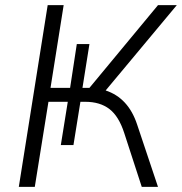

<svg xmlns="http://www.w3.org/2000/svg" viewBox="-20 -725 706 745"><path d="M53 0 165 -705H227L176 -384H252L278 -554H327L300 -384H327L593 -705H666L390 -374Q478 -345 512 -242L593 0H530L462 -209Q441 -274 404.5 -302Q368 -330 311 -330H292L265 -162H216L243 -330H168L115 0Z"/></svg>

Font: Nunito Sans Light
Style: Italic
Weight: 300
Italic angle: -9°
Designer: Vernon Adams
Foundry: Vernon Adams
Version: Version 3.006; ttfautohint (v1.8.3)